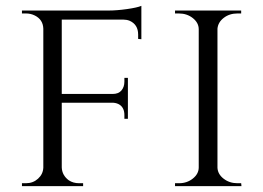

<svg xmlns="http://www.w3.org/2000/svg" viewBox="-20 -636 899 656"><path d="M452 -518Q452 -552 423 -565Q413 -569 402 -569H191V-315H365Q385 -315 395 -327Q405 -339 405 -357V-370H417V-230H405V-243Q405 -267 389 -278Q380 -284 367 -285H191V-64Q192 -37 215 -20Q230 -10 250 -10H264V0H55V-10H69Q93 -10 110 -25.5Q127 -41 128 -63V-538Q127 -569 99 -583Q85 -590 69 -590H55V-600H191H350Q379 -600 414 -605Q449 -610 463 -616V-502L452 -503ZM592 -10Q619 -10 639 -26Q659 -42 659 -64V-536Q659 -558 639 -574Q619 -590 591 -590H578V-600H804V-590H791Q764 -590 744.5 -575Q725 -560 723 -538V-63Q724 -41 744 -25.5Q764 -10 791 -10H804L805 0H578V-10Z"/></svg>

Font: Cinzel
Style: Regular
Weight: 400
Designer: Natanael Gama
Version: Version 1.001;PS 001.001;hotconv 1.0.56;makeotf.lib2.0.21325